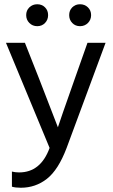

<svg xmlns="http://www.w3.org/2000/svg" viewBox="-20 -708 533 902"><path d="M293 -13Q254 90 200.5 132Q147 174 78 174Q52 174 36 169V98Q51 102 70 102Q171 102 213 -13L8 -507H97L163 -340L252 -110Q260 -136 332 -340L391 -507H476ZM393 -673.5Q408 -659 408 -637Q408 -615 393 -600Q378 -585 356 -585Q334 -585 319.5 -600Q305 -615 305 -637Q305 -659 319.5 -673.5Q334 -688 356 -688Q378 -688 393 -673.5ZM191.5 -673.5Q206 -659 206 -637Q206 -615 191.5 -600Q177 -585 155 -585Q133 -585 118 -600Q103 -615 103 -637Q103 -659 118 -673.5Q133 -688 155 -688Q177 -688 191.5 -673.5Z"/></svg>

Font: Hind Siliguri
Style: Regular
Weight: 400
Designer: Jyotish Sonowal
Foundry: Indian Type Foundry
Version: Version 1.001;PS 1.0;hotconv 1.0.86;makeotf.lib2.5.63406; tt